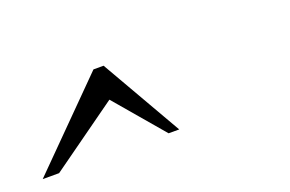

<svg xmlns="http://www.w3.org/2000/svg" viewBox="-104 -832 564 374"><g transform="rotate(-20 178.5 -644.5)"><path d="M-64 -561 102 -728H123L219 -561H197L111 -662L-30 -561Z"/></g></svg>

Font: Lobster Two
Style: Regular
Weight: 400
Designer: Pablo Impallari
Foundry: Pablo Impallari. www.impallari.com
Version: Version 1.006